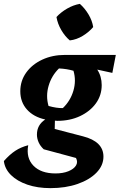

<svg xmlns="http://www.w3.org/2000/svg" viewBox="-69 -773 619 993"><path d="M227 -148Q221 -148 215 -149L214 -106L360 -68Q466 -41 466 37Q466 83 430 120Q394 157 332 178.5Q270 200 192 200Q125 200 72.5 182Q20 164 -12 132.5Q-44 101 -49 60Q-19 26 10 7Q39 -12 77 -22Q65 44 104 84Q143 124 218 124Q257 124 285 112.5Q313 101 324 83Q335 65 324 44L157 -1Q139 -18 130.5 -37.5Q122 -57 122 -77Q122 -127 165 -155Q105 -168 70.5 -206.5Q36 -245 36 -301Q36 -355 66.5 -397.5Q97 -440 149.5 -464.5Q202 -489 267 -489H530L512 -396L434 -413Q457 -378 457 -333Q457 -280 427 -238.5Q397 -197 345 -172.5Q293 -148 227 -148ZM256 -214Q295 -251 310.5 -303.5Q326 -356 311 -407Q294 -412 275.5 -415Q257 -418 236 -419Q198 -382 182.5 -329.5Q167 -277 182 -225Q225 -213 256 -214ZM344 -753Q370 -730 389 -698Q408 -666 413 -633Q391 -607 359 -587.5Q327 -568 292 -564Q267 -585 248 -617.5Q229 -650 223 -685Q246 -710 278 -728.5Q310 -747 344 -753Z"/></svg>

Font: Piazzolla
Style: Bold Italic
Weight: 700
Italic angle: -11.3°
Designer: Juan Pablo del Peral
Foundry: Huerta Tipografica
Version: Version 1.330